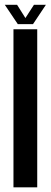

<svg xmlns="http://www.w3.org/2000/svg" viewBox="-32 -800 216 820"><path d="M25.5 0H127V-675H25.5ZM44 -697H109L164 -779.5H113L76.5 -723L41 -779.5H-11.5Z"/></svg>

Font: Anybody ExtraCondensed Medium
Style: Regular
Weight: 500
Width: 2
Version: Version 1.113;gftools[0.9.25]